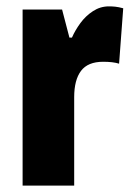

<svg xmlns="http://www.w3.org/2000/svg" viewBox="-20 -649 415 603"><path d="M322 -629Q332 -629 342 -628Q352 -627 367 -623L354 -449Q335 -455 304 -455Q256 -455 234.5 -426.5Q213 -398 213 -344V-66H51V-619H175L198 -531H206Q216 -554 232.5 -576.5Q249 -599 272 -614Q295 -629 322 -629Z"/></svg>

Font: Noto Sans Malayalam UI ExtraCondensed Black
Style: Regular
Weight: 900
Width: 2
Designer: Jelle Bosma - Monotype Design Team
Foundry: Monotype Imaging Inc.
Version: Version 2.104; ttfautohint (v1.8.4.7-5d5b)